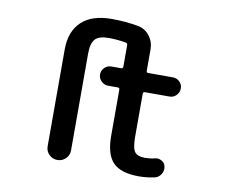

<svg xmlns="http://www.w3.org/2000/svg" viewBox="-81 -869 1162 963"><g transform="rotate(10 500.0 -388.0)"><path d="M682.6 -10.7Q591.8 -10.7 551.8 -51.3Q511.7 -91.8 511.7 -186.5V-421.9Q511.7 -431.6 502 -431.6H452.1Q432.6 -431.6 418 -446.3Q403.3 -460.9 403.3 -481Q403.3 -501 418 -515.1Q432.6 -529.3 452.1 -529.3H502Q511.7 -529.3 511.7 -539.1V-648.4Q511.7 -658.2 502 -660.2Q458 -668 414.1 -668Q364.3 -668 345.7 -646.5Q326.2 -625 326.2 -573.2V-80.1Q326.2 -54.7 308.6 -37.6Q291 -20.5 266.6 -20.5Q242.2 -20.5 224.6 -37.6Q207 -54.7 207 -80.1V-573.2Q207 -665 259.8 -714.8Q312.5 -764.6 413.1 -764.6Q483.4 -764.6 547.9 -752.9Q585 -746.1 607.9 -716.3Q630.9 -686.5 630.9 -647.5V-539.1Q630.9 -529.3 640.6 -529.3H765.6Q786.1 -529.3 800.3 -515.1Q814.5 -501 814.5 -481Q814.5 -460.9 800.3 -446.3Q786.1 -431.6 765.6 -431.6H640.6Q630.9 -431.6 630.9 -421.9V-205.1Q630.9 -144.5 645.5 -126Q659.2 -107.4 697.3 -107.4Q722.7 -107.4 747.1 -113.3Q752.9 -115.2 758.8 -115.2Q770.5 -115.2 782.2 -108.4Q798.8 -99.6 801.8 -81.1Q804.7 -67.4 800.3 -54.2Q795.9 -41 786.1 -31.7Q776.4 -22.5 763.7 -19.5Q723.6 -10.7 682.6 -10.7Z"/></g></svg>

Font: Rounded-X Mgen+ 2m medium
Style: Regular
Weight: 500
Designer: [Source Han Sans]
Ryoko NISHIZUKA  (kana & ideographs); Paul D. Hunt (Latin, Greek & Cyrillic); Wenlong ZHANG  (bopomofo
Version: Version 1.059.20150602